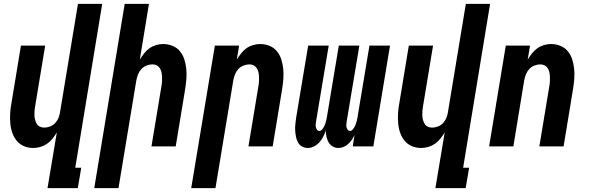

<svg xmlns="http://www.w3.org/2000/svg" viewBox="-20 -755 3040 990"><path d="M225 215 273 -72Q263 -56 251 -40.5Q239 -25 223 -14Q207 -3 188.5 2.5Q170 8 152 8Q126 8 103.5 -1.5Q81 -11 66 -29.5Q51 -48 43 -71.5Q35 -95 33 -120.5Q31 -146 32.5 -172Q34 -198 39 -223L88 -520H213L161 -206Q159 -195 158 -183Q157 -171 157.5 -159.5Q158 -148 161 -137Q164 -126 169.5 -116.5Q175 -107 185.5 -102Q196 -97 208 -97Q223 -97 238.5 -103Q254 -109 265 -121Q276 -133 282 -148Q288 -163 290 -179L382 -735H507L368 110H399L381 215Z M466 215 623 -735H748L701 -448Q711 -464 723 -479.5Q735 -495 750.5 -506Q766 -517 784.5 -522.5Q803 -528 821 -528Q847 -528 870 -518.5Q893 -509 908 -490.5Q923 -472 930.5 -448.5Q938 -425 940.5 -399.5Q943 -374 941 -348Q939 -322 935 -297L886 0H761L813 -314Q815 -325 815.5 -337Q816 -349 815.5 -360.5Q815 -372 812.5 -383Q810 -394 804 -403.5Q798 -413 788 -418Q778 -423 766 -423Q751 -423 735.5 -417Q720 -411 709 -399Q698 -387 692 -372Q686 -357 683 -341L591 215Z M966 215 1088 -520H1213L1201 -448Q1211 -464 1223 -479.5Q1235 -495 1250.5 -506Q1266 -517 1284.5 -522.5Q1303 -528 1321 -528Q1347 -528 1370 -518.5Q1393 -509 1408 -490.5Q1423 -472 1430.5 -448.5Q1438 -425 1440.5 -399.5Q1443 -374 1441 -348Q1439 -322 1435 -297L1386 0H1261L1313 -314Q1315 -325 1315.5 -337Q1316 -349 1315.5 -360.5Q1315 -372 1312.5 -383Q1310 -394 1304 -403.5Q1298 -413 1288 -418Q1278 -423 1266 -423Q1251 -423 1235.5 -417Q1220 -411 1209 -399Q1198 -387 1192 -372Q1186 -357 1183 -341L1091 215Z M1567 8Q1550 8 1536.5 0Q1523 -8 1516 -21.5Q1509 -35 1506 -50.5Q1503 -66 1502 -82.5Q1501 -99 1503 -115.5Q1505 -132 1507 -148L1569 -520H1675L1610 -131Q1609 -123 1608 -115Q1607 -107 1608.5 -100Q1610 -93 1614.5 -86.5Q1619 -80 1627 -80Q1635 -80 1641 -87.5Q1647 -95 1651 -102.5Q1655 -110 1657.5 -118Q1660 -126 1662 -134Q1664 -142 1665.5 -150Q1667 -158 1668 -166L1727 -520H1833L1768 -131Q1767 -123 1766 -115Q1765 -107 1766.5 -100Q1768 -93 1772.5 -86.5Q1777 -80 1785 -80Q1793 -80 1799 -87.5Q1805 -95 1809 -102.5Q1813 -110 1815.5 -118Q1818 -126 1820 -134Q1822 -142 1823.5 -150Q1825 -158 1826 -166L1885 -520H1991L1905 0H1799L1808 -59Q1802 -46 1794 -34Q1786 -22 1775.5 -12.5Q1765 -3 1751.5 2.5Q1738 8 1725 8Q1709 8 1695.5 0Q1682 -8 1674.5 -21Q1667 -34 1663.5 -49.5Q1660 -65 1660 -81Q1654 -65 1646.5 -50Q1639 -35 1627 -21.5Q1615 -8 1599 0Q1583 8 1567 8Z M2225 215 2273 -72Q2263 -56 2251 -40.5Q2239 -25 2223 -14Q2207 -3 2188.5 2.5Q2170 8 2152 8Q2126 8 2103.5 -1.5Q2081 -11 2066 -29.5Q2051 -48 2043 -71.5Q2035 -95 2033 -120.5Q2031 -146 2032.5 -172Q2034 -198 2039 -223L2088 -520H2213L2161 -206Q2159 -195 2158 -183Q2157 -171 2157.5 -159.5Q2158 -148 2161 -137Q2164 -126 2169.5 -116.5Q2175 -107 2185.5 -102Q2196 -97 2208 -97Q2223 -97 2238.5 -103Q2254 -109 2265 -121Q2276 -133 2282 -148Q2288 -163 2290 -179L2382 -735H2507L2368 110H2399L2381 215Z M2502 0 2588 -520H2713L2701 -448Q2711 -464 2723 -479.5Q2735 -495 2750.5 -506Q2766 -517 2784.5 -522.5Q2803 -528 2821 -528Q2847 -528 2870 -518.5Q2893 -509 2908 -490.5Q2923 -472 2930.5 -448.5Q2938 -425 2940.5 -399.5Q2943 -374 2941 -348Q2939 -322 2935 -297L2886 0H2761L2813 -314Q2815 -325 2815.5 -337Q2816 -349 2815.5 -360.5Q2815 -372 2812.5 -383Q2810 -394 2804 -403.5Q2798 -413 2788 -418Q2778 -423 2766 -423Q2751 -423 2735.5 -417Q2720 -411 2709 -399Q2698 -387 2692 -372Q2686 -357 2683 -341L2627 0Z"/></svg>

Font: Iosevka Extrabold
Style: Italic
Weight: 800
Italic angle: -9°
Monospace: yes
Designer: Belleve Invis
Foundry: Belleve Invis
Version: Version 32.5.0; ttfautohint (v1.8.4)